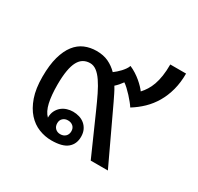

<svg xmlns="http://www.w3.org/2000/svg" viewBox="-128 -724 920 890"><g transform="rotate(30 332.0 -279.5)"><path d="M488.3 -393.6Q500.5 -406.7 510.7 -422.9Q521 -439 528.6 -460.2Q536.1 -481.4 540.3 -508.5Q544.4 -535.6 544.4 -570.3H628.9Q628.9 -522.5 618.2 -482.2Q607.4 -441.9 588.1 -408.9Q568.8 -376 542 -350.1Q515.1 -324.2 483.4 -304.7Q478 -313.5 468 -325.9Q458 -338.4 446.3 -351.1Q434.6 -363.8 422.6 -375Q410.6 -386.2 401.4 -392.1Q394.5 -382.3 386.2 -372.8Q377.9 -363.3 369.1 -355.5Q378.9 -339.8 387 -323Q395 -306.2 403.3 -289.6L539.6 0H447.8L354 -211.9Q335.9 -252.9 319.8 -285.9Q303.7 -318.8 287.8 -342Q272 -365.2 255.4 -377.7Q238.8 -390.1 220.2 -390.1Q200.7 -390.1 185.3 -381.3Q169.9 -372.6 159.4 -353.3Q148.9 -334 143.6 -303Q138.2 -272 138.2 -227.5Q138.2 -170.9 147 -132.1Q155.8 -93.3 176.3 -73.2Q176.3 -94.7 184.1 -110.1Q191.9 -125.5 204.3 -135.7Q216.8 -146 232.7 -150.9Q248.5 -155.8 264.2 -155.8Q281.7 -155.8 297.9 -150.9Q314 -146 326.4 -135.7Q338.9 -125.5 346.4 -109.9Q354 -94.2 354 -72.8Q354 -34.2 327.6 -12Q301.3 10.3 242.2 10.3Q208 10.3 175 -2.7Q142.1 -15.6 116.5 -43.9Q90.8 -72.3 75.2 -116.9Q59.6 -161.6 59.6 -225.1Q59.6 -288.1 71.8 -331.5Q84 -375 105.2 -402.3Q126.5 -429.7 155.5 -441.9Q184.6 -454.1 218.3 -454.1Q254.9 -454.1 282.2 -441.2Q309.6 -428.2 331.1 -406.2Q338.9 -412.1 347.4 -419.4Q356 -426.8 363.8 -435.3Q371.6 -443.8 378.2 -453.1Q384.8 -462.4 388.2 -472.2Q405.3 -464.8 420.9 -454.8Q436.5 -444.8 449.5 -433.8Q462.4 -422.9 472.4 -412.4Q482.4 -401.9 488.3 -393.6ZM302.2 -72.8Q302.2 -89.4 291.5 -99.1Q280.8 -108.9 263.7 -108.9Q247.6 -108.9 237.1 -99.1Q226.6 -89.4 226.6 -72.8Q226.6 -55.7 237.1 -45.4Q247.6 -35.2 263.7 -35.2Q280.8 -35.2 291.5 -45.4Q302.2 -55.7 302.2 -72.8Z"/></g></svg>

Font: Noboto
Style: Regular
Weight: 400
Designer: Google
Version: Version 2.001101; 2014